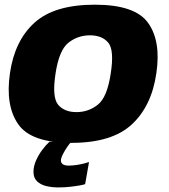

<svg xmlns="http://www.w3.org/2000/svg" viewBox="-20 -620 740 840"><path d="M293 5Q469.5 5 556.5 -75.5Q643.5 -156 664 -299.5Q685 -439.5 628.2 -519.5Q571.5 -599.5 395 -599.5Q218 -599.5 131 -520.8Q44 -442 23.5 -299.5Q3 -158.5 59.5 -76.8Q116 5 293 5ZM314.5 -129.5Q261.5 -129.5 234.2 -162Q207 -194.5 223 -298.5Q238.5 -401 279.5 -433.2Q320.5 -465.5 373.5 -465.5Q426.5 -465.5 453.5 -433.5Q480.5 -401.5 464.5 -298.5Q449 -194.5 408 -162Q367 -129.5 314.5 -129.5ZM235 200Q261.5 200 286.2 197.2Q311 194.5 329 191.2Q347 188 352.5 185.5L369.5 89Q363 91.5 348 95.2Q333 99 315 101.8Q297 104.5 281 104.5Q263 104.5 254.8 98.5Q246.5 92.5 246.5 82.5Q246.5 72 254.5 56Q262.5 40 273.2 24.2Q284 8.5 292 0H196.5Q180 15 164 36.8Q148 58.5 137.2 83.2Q126.5 108 126.5 132Q126.5 158 142 173Q157.5 188 182.2 194Q207 200 235 200Z"/></svg>

Font: Anybody UltraCondensed Thin ExtraBold
Style: Italic
Weight: 800
Italic angle: -10°
Version: Version 1.111